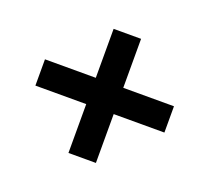

<svg xmlns="http://www.w3.org/2000/svg" viewBox="-97 -720 842 772"><g transform="rotate(20 324.0 -334.5)"><path d="M265.5 -69V-278H48V-390.5H265.5V-600H383V-390.5H600V-278H383V-69Z"/></g></svg>

Font: Geologica Cursive
Style: Bold
Weight: 700
Designer: Sindre Bremnes, Frode Helland
Foundry: Monokrom Skriftforlag AS
Version: Version 1.010;gftools[0.9.28]